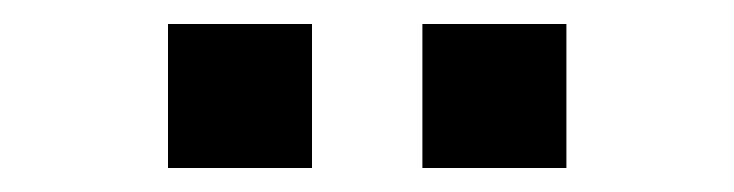

<svg xmlns="http://www.w3.org/2000/svg" viewBox="-20 -936 612 160"><path d="M452 -796V-916H332V-796ZM240 -796V-916H120V-796Z"/></svg>

Font: Manrope ExtraBold
Style: Regular
Weight: 800
Designer: Mikhail Sharanda
Foundry: Mikhail Sharanda
Version: Version 4.505